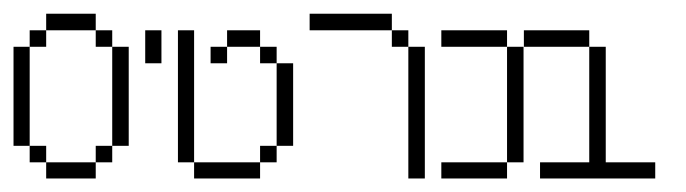

<svg xmlns="http://www.w3.org/2000/svg" viewBox="-20 -264 1014 284"><path d="M48.3 0V-23.9H121.6V0ZM23.9 -23.9V-48.3H48.3V-23.9ZM121.6 -23.9V-48.3H146V-23.9ZM0 -48.3V-194.8H23.9V-48.3ZM146 -48.3V-194.8H170.4V-48.3ZM23.9 -194.8V-219.2H48.3V-194.8ZM121.6 -194.8V-219.2H146V-194.8ZM48.3 -219.2V-243.7H121.6V-219.2Z M194.8 -170.4V-219.2H218.8V-170.4Z M267.1 0V-23.9H364.7V0ZM364.7 -23.9V-48.3H389.2V-23.9ZM389.2 -48.3V-170.4H413.6V-48.3ZM291.5 -170.4V-194.8H315.9V-170.4ZM364.7 -170.4V-194.8H389.2V-170.4ZM243.2 -23.9V-219.2H267.1V-23.9ZM315.9 -194.8V-219.2H364.7V-194.8Z M584 0V-194.8H608.4V0ZM559.6 -194.8V-219.2H584V-194.8ZM438 -219.2V-243.7H559.6V-219.2Z M632.8 0V-23.9H730V0ZM730 -23.9V-194.8H754.4V-23.9ZM632.8 -194.8V-219.2H730V-194.8Z M778.8 0V-23.9H851.6V-194.8H876V-23.9H949.2V0ZM754.9 -194.8V-219.2H851.6V-194.8Z"/></svg>

Font: FS Mondwest Regular
Style: Regular
Weight: 400
Designer: NZWStudios2024
Foundry: https://fontstruct.com
Version: Version 1.0